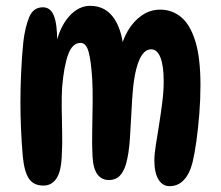

<svg xmlns="http://www.w3.org/2000/svg" viewBox="-20 -637 757 658"><path d="M391 -458Q399 -499 418.5 -532Q438 -565 466.5 -584.5Q495 -604 529 -604Q569 -604 600 -579Q631 -554 649 -497Q667 -440 667 -345Q667 -296 663 -246Q659 -196 653 -153Q647 -110 640 -81Q630 -41 610 -20Q590 1 561 1Q537 1 523 -22Q509 -45 509 -88Q509 -108 514 -139.5Q519 -171 525 -208.5Q531 -246 536 -285Q541 -324 541 -359Q541 -411 530 -439.5Q519 -468 498 -468Q471 -468 454.5 -424.5Q438 -381 433 -298Q429 -224 425.5 -166.5Q422 -109 411 -72Q403 -47 389.5 -33.5Q376 -20 353 -20Q328 -20 313.5 -40Q299 -60 297 -103Q295 -139 296 -188Q297 -237 297.5 -285.5Q298 -334 296 -366Q292 -430 283.5 -460Q275 -490 256 -490Q228 -490 213.5 -450Q199 -410 193 -339Q191 -310 191.5 -267.5Q192 -225 193 -183Q194 -141 192 -113Q191 -53 174.5 -27Q158 -1 129 -1Q95 -1 79 -25Q63 -49 58 -102Q54 -149 52 -195.5Q50 -242 50 -288Q50 -335 52.5 -390Q55 -445 60 -494Q66 -544 80 -578Q94 -612 127 -612Q153 -612 164.5 -583.5Q176 -555 176 -496Q176 -476 173 -459L170 -479Q184 -544 216.5 -580.5Q249 -617 289 -617Q343 -617 372.5 -571.5Q402 -526 405 -446Z"/></svg>

Font: DynaPuff Condensed
Style: Regular
Weight: 400
Width: 3
Designer: Toshi Omagari, Jennifer Daniel
Foundry: Google Fonts
Version: Version 2.000